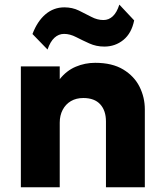

<svg xmlns="http://www.w3.org/2000/svg" viewBox="-20 -790 694 810"><path d="M68 0V-510H232V-456Q260.5 -492 299.5 -508.5Q338.5 -525 381.5 -525Q453.5 -525 500 -496.8Q546.5 -468.5 568.8 -423.8Q591 -379 591 -329V0H427V-277.5Q427 -323.5 402.8 -350Q378.5 -376.5 331.5 -376.5Q301.5 -376.5 279.2 -363.5Q257 -350.5 244.5 -326.8Q232 -303 232 -272.5V0ZM180.5 -581 117 -646.5Q137.5 -700.5 172 -729.8Q206.5 -759 251.5 -759Q285 -759 312.8 -745.5Q340.5 -732 365.5 -718.8Q390.5 -705.5 416.5 -705.5Q439 -705.5 456 -721.5Q473 -737.5 483.5 -770.5L546 -704Q535 -649.5 500.5 -621.5Q466 -593.5 420 -593.5Q386 -593.5 356.8 -606.8Q327.5 -620 301.2 -633.5Q275 -647 250.5 -647Q227.5 -647 209.8 -630.8Q192 -614.5 180.5 -581Z"/></svg>

Font: Geologica Cursive
Style: Bold
Weight: 700
Designer: Sindre Bremnes, Frode Helland
Foundry: Monokrom Skriftforlag AS
Version: Version 1.010;gftools[0.9.28]